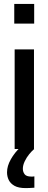

<svg xmlns="http://www.w3.org/2000/svg" viewBox="-20 -763 248 983"><path d="M53 -642V-743H155V-642ZM55 0V-510H154V0ZM112 200Q75 200 54.5 188.5Q34 177 25 159Q16 141 16 119Q16 87 35.5 52.5Q55 18 85 -10L155 0Q143 10 129.5 26.5Q116 43 106.5 63Q97 83 97 101Q97 117 106 129Q115 141 140 141Q142 141 147 141Q152 141 156 140V198Q140 199 131.5 199.5Q123 200 112 200Z"/></svg>

Font: Saira Condensed SemiBold
Style: Regular
Weight: 600
Width: 3
Designer: Hector Gatti with collaboration of the Omnibus-Type team
Foundry: Omnibus-Type
Version: Version 1.100